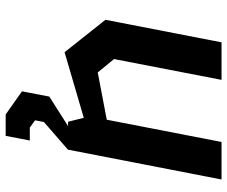

<svg xmlns="http://www.w3.org/2000/svg" viewBox="-81 -487 782 660"><g transform="rotate(90 310.0 -157.0)"><path d="M254.5 -527.5H125.5L48 -128.5L159.5 12L385 -54L398.5 0H413.5L312 64.5L294 158.5L373.5 214.5H447L463 131.5H418.5L393.5 113.5L399.5 83L495 0H494.5L597 -527.5H468L391.5 -133L229 -102L183 -158Z"/></g></svg>

Font: Monaspace Krypton SemiBold
Style: Italic
Weight: 600
Italic angle: -11°
Designer: Riley Cran & the Lettermatic Team
Foundry: Lettermatic
Version: Version 1.101 (Monaspace Krypton)